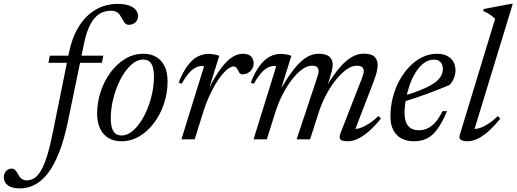

<svg xmlns="http://www.w3.org/2000/svg" viewBox="-200 -736 2728 1014"><path d="M56 -404.5 63 -442H345.5L338 -404.5ZM160 -100.5Q139.5 0 112.2 69Q85 138 52.2 180Q19.5 222 -17.8 240.5Q-55 259 -96 259Q-137.5 259 -158.8 242.5Q-180 226 -180 200Q-180 183 -168.5 168.8Q-157 154.5 -138.5 154.5Q-127 154.5 -118.5 163.5Q-110 172.5 -102 188.5Q-94 204 -83 210.2Q-72 216.5 -59.5 216.5Q-39 216.5 -20.8 206Q-2.5 195.5 14.5 168.2Q31.5 141 47.2 91.8Q63 42.5 78.5 -34.5L163.5 -454.5Q180.5 -539 217 -597Q253.5 -655 305.8 -685.2Q358 -715.5 422 -715.5Q457 -715.5 481 -707Q505 -698.5 517 -684Q529 -669.5 529 -651Q529 -631.5 515.5 -618.2Q502 -605 479 -605Q465 -605 455.8 -619Q446.5 -633 438 -648.5Q430 -664 417.2 -671.8Q404.5 -679.5 385.5 -679.5Q351 -679.5 323.5 -661.5Q296 -643.5 276.8 -606.5Q257.5 -569.5 245 -512Z M557 -452Q597 -452 625.8 -434.8Q654.5 -417.5 669.8 -385Q685 -352.5 685 -305.5Q685 -245.5 666.2 -189Q647.5 -132.5 614.2 -87.8Q581 -43 536.8 -16.5Q492.5 10 441 10Q401.5 10 372.8 -7.2Q344 -24.5 328.5 -57.2Q313 -90 313 -136Q313 -196.5 332 -253Q351 -309.5 384.2 -354.2Q417.5 -399 461.8 -425.5Q506 -452 557 -452ZM442.5 -20.5Q468.5 -20.5 493.5 -39Q518.5 -57.5 540.2 -89Q562 -120.5 578.2 -160.5Q594.5 -200.5 603.8 -244.2Q613 -288 613 -330.5Q613 -377 599.5 -399.2Q586 -421.5 556 -421.5Q529.5 -421.5 504.5 -403Q479.5 -384.5 457.8 -353Q436 -321.5 419.8 -281.2Q403.5 -241 394.2 -197.2Q385 -153.5 385 -111.5Q385 -65.5 398.8 -43Q412.5 -20.5 442.5 -20.5Z M877 -383.5Q876 -385.5 874.2 -386.8Q872.5 -388 869 -388Q852.5 -388 835.2 -380Q818 -372 799.2 -351.5Q780.5 -331 759.5 -293.5L743.5 -300Q767 -358.5 792.2 -391.2Q817.5 -424 845.2 -437.8Q873 -451.5 901.5 -451.5Q911.5 -451.5 921 -450.2Q930.5 -449 939.5 -447Q948.5 -445 958 -441.5L902.5 -263H900Q934.5 -331 965 -372.5Q995.5 -414 1024.5 -433Q1053.5 -452 1083 -452Q1112 -452 1125.8 -438Q1139.5 -424 1139.5 -402Q1139.5 -385 1131 -371.5Q1122.5 -358 1109 -350.8Q1095.5 -343.5 1079.5 -343.5Q1072.5 -343.5 1067.5 -348Q1062.5 -352.5 1057.5 -363.5Q1052.5 -375 1047 -380Q1041.5 -385 1034 -385Q1021 -385 1004.8 -373Q988.5 -361 970.8 -339.2Q953 -317.5 935.5 -287.2Q918 -257 901.8 -220.8Q885.5 -184.5 873 -143.5L828 0H758Z M1670 -37 1669 -55Q1685 -54 1705.8 -61.2Q1726.5 -68.5 1750.2 -84Q1774 -99.5 1798.5 -123L1812 -110Q1775 -65 1743.8 -38.8Q1712.5 -12.5 1686.5 -1.2Q1660.5 10 1637.5 10Q1605 10 1597 0Q1589 -10 1600.5 -38.5L1709.5 -317.5Q1715.5 -332.5 1718.2 -342.5Q1721 -352.5 1721 -360.5Q1721 -374 1712.5 -381.5Q1704 -389 1683 -389Q1659.5 -389 1632.5 -370.5Q1605.5 -352 1578.5 -319.8Q1551.5 -287.5 1528.2 -245.8Q1505 -204 1488.5 -158L1437.5 0H1366.5L1474 -323.5Q1476.5 -331 1478.5 -337.8Q1480.5 -344.5 1481.5 -350.5Q1482.5 -356.5 1482.5 -361.5Q1482.5 -375 1474.2 -382Q1466 -389 1447 -389Q1423 -389 1396 -369.8Q1369 -350.5 1342.5 -316.5Q1316 -282.5 1293 -238Q1270 -193.5 1254.5 -144L1209 0H1139L1258 -383.5Q1257 -385.5 1255.2 -386.8Q1253.5 -388 1250 -388Q1233.5 -388 1216.2 -380Q1199 -372 1180.2 -351.5Q1161.5 -331 1140.5 -293.5L1124.5 -300Q1148 -358.5 1173.2 -391.2Q1198.5 -424 1226.2 -437.8Q1254 -451.5 1282.5 -451.5Q1292.5 -451.5 1302 -450.2Q1311.5 -449 1320.5 -447Q1329.5 -445 1339 -441.5L1281.5 -258H1278Q1311.5 -315.5 1339.2 -353.2Q1367 -391 1391.2 -412.5Q1415.5 -434 1438 -443Q1460.5 -452 1483 -452Q1522.5 -452 1539.8 -436.5Q1557 -421 1557 -395.5Q1557 -380 1552 -360Q1547 -340 1539 -314L1526 -275H1521Q1551 -324.5 1577.5 -358.8Q1604 -393 1628.2 -413.5Q1652.5 -434 1675.2 -443.2Q1698 -452.5 1720.5 -452.5Q1761.5 -452.5 1778 -436.2Q1794.5 -420 1794.5 -392.5Q1794.5 -376 1789.2 -354.8Q1784 -333.5 1772 -302Z M2092 -421Q2062 -421 2037.5 -402Q2013 -383 1994 -352Q1975 -321 1962.5 -284Q1950 -247 1943.2 -210Q1936.5 -173 1936.5 -143Q1936.5 -91.5 1956.8 -69.8Q1977 -48 2011 -48Q2034.5 -48 2055.8 -57Q2077 -66 2097.2 -87.8Q2117.5 -109.5 2137 -149H2161Q2135 -87.5 2109 -52.8Q2083 -18 2053.5 -4Q2024 10 1986.5 10Q1948.5 10 1920.5 -4.8Q1892.5 -19.5 1877.2 -48.8Q1862 -78 1862 -120.5Q1862 -173 1874.8 -222.2Q1887.5 -271.5 1910.5 -313Q1933.5 -354.5 1964.2 -385.8Q1995 -417 2031.2 -434.5Q2067.5 -452 2106.5 -452Q2141.5 -452 2163.2 -440Q2185 -428 2195.2 -408.2Q2205.5 -388.5 2205.5 -365.5Q2205.5 -344 2196.8 -322.5Q2188 -301 2173.5 -287Q2147.5 -276 2118 -264.2Q2088.5 -252.5 2057.2 -241Q2026 -229.5 1994 -218.8Q1962 -208 1929.5 -198L1931.5 -230Q1981.5 -244.5 2017.2 -258.8Q2053 -273 2076.8 -286.8Q2100.5 -300.5 2114 -314.8Q2127.5 -329 2133.2 -343.2Q2139 -357.5 2139 -372.5Q2139 -387 2133.5 -397.8Q2128 -408.5 2117.8 -414.8Q2107.5 -421 2092 -421Z M2415 -637Q2406 -645.5 2397 -652.2Q2388 -659 2377 -665.5Q2366 -672 2351.5 -677.5L2355 -688.5L2498 -715.5H2508L2302 -41L2295.5 -56Q2310.5 -53 2331.5 -59.2Q2352.5 -65.5 2377.5 -81.5Q2402.5 -97.5 2429.5 -123L2442 -109.5Q2405.5 -64.5 2374.8 -38.5Q2344 -12.5 2318.2 -1.2Q2292.5 10 2270 10Q2245 10 2233.8 2.5Q2222.5 -5 2228 -23Z"/></svg>

Font: Newsreader 28pt
Style: Italic
Weight: 400
Italic angle: -17°
Version: Version 1.003